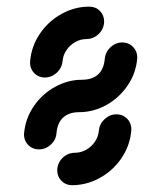

<svg xmlns="http://www.w3.org/2000/svg" viewBox="-20 -541 429 564"><path d="M322.2 -205.2Q335.2 -205.2 345.6 -198.7Q355.9 -192.2 361.3 -181.3Q366.7 -170.4 365.6 -157.4Q361.9 -113.3 336.9 -76.5Q311.9 -39.6 273.1 -18.3Q234.4 3 191.5 3Q173 3 160.6 -9.6Q148.1 -22.2 148.1 -40.7Q148.1 -54.4 155.2 -66.3Q162.2 -78.1 174.1 -85.2Q185.9 -92.2 199.6 -92.2Q217 -92.2 232.8 -100.9Q248.5 -109.6 258.7 -124.6Q268.9 -139.6 270.4 -157.4Q272.2 -177 287.4 -191.1Q302.6 -205.2 322.2 -205.2ZM339.3 -416.3Q352.2 -416.3 362.6 -409.8Q373 -403.3 378.5 -392.4Q384.1 -381.5 383 -368.5Q379.3 -325.2 354.4 -289.1Q329.6 -253 291.9 -232.2Q254.1 -211.5 212.6 -211.5Q183 -211.5 165.7 -195.9Q148.5 -180.4 145.9 -149.6Q144.4 -130 129.3 -116.1Q114.1 -102.2 94.4 -102.2Q81.5 -102.2 71.1 -108.5Q60.7 -114.8 55.2 -125.7Q49.6 -136.7 50.7 -149.6Q54.8 -193.3 79.4 -229.3Q104.1 -265.2 141.9 -285.9Q179.6 -306.7 220.7 -306.7Q250.7 -306.7 268 -322.2Q285.2 -337.8 287.8 -368.5Q289.6 -388.1 304.6 -402.2Q319.6 -416.3 339.3 -416.3ZM111.9 -313.3Q98.9 -313.3 88.5 -319.8Q78.1 -326.3 72.8 -337.2Q67.4 -348.1 68.5 -361.1Q72.2 -405.2 97.2 -442Q122.2 -478.9 160.9 -500.2Q199.6 -521.5 242.2 -521.5Q261.1 -521.5 273.5 -508.9Q285.9 -496.3 285.9 -477.8Q285.9 -464.1 278.7 -452.2Q271.5 -440.4 259.6 -433.3Q247.8 -426.3 234.1 -426.3Q217 -426.3 201.3 -417.6Q185.6 -408.9 175.4 -393.9Q165.2 -378.9 163.7 -361.1Q162.6 -348.1 155.2 -337.2Q147.8 -326.3 136.3 -319.8Q124.8 -313.3 111.9 -313.3Z"/></svg>

Font: 26F Galaxy Sans Extra Bold
Style: Italic
Weight: 800
Italic angle: -5°
Designer: C₂₉H₂₅N₃O₅
Version: Version 1.200